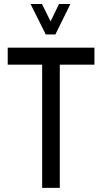

<svg xmlns="http://www.w3.org/2000/svg" viewBox="-20 -916 497 936"><path d="M128.9 -896.5H184.6L226.6 -811.5L267.6 -896.5H323.2L250 -748H203.1ZM17.6 -600.6V-683.6H440.4V-600.6H271.5V0H185.5V-600.6Z"/></svg>

Font: Post No Bills Colombo SemiBold
Style: Regular
Weight: 600
Designer: Kosala Senevirathne, Siva Puranthara, Lasantha Premarathna, Tharique Azeez
Foundry: Mooniak
Version: Version 1.220 ; ttfautohint (v1.6)